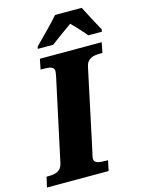

<svg xmlns="http://www.w3.org/2000/svg" viewBox="-160 -1008 803 1086"><g transform="rotate(-15 241.5 -465.5)"><path d="M132 -784 129 -771H219C250 -794 302 -833 343 -861C365 -837 409 -793 425 -771H504L507 -784C486 -822 448 -892 429 -931H273C232 -883 168 -822 132 -784ZM-24 0H337L350 -60H337C298 -60 269 -64 269 -90C269 -102 274 -116 279 -140L377 -600C387 -647 422 -654 463 -654H476L488 -714H126L114 -654H126C166 -654 193 -650 193 -624C193 -620 192 -609 187 -586L85 -112C75 -67 39 -60 2 -60H-10Z"/></g></svg>

Font: Noto Serif SemiCondensed Black
Style: Italic
Weight: 900
Width: 4
Italic angle: -12°
Designer: Monotype Design Team
Foundry: Monotype Imaging Inc.
Version: Version 2.014